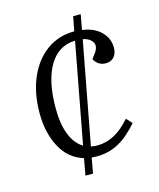

<svg xmlns="http://www.w3.org/2000/svg" viewBox="-103 -711 670 811"><g transform="rotate(-15 232.5 -306.0)"><path d="M170 26 183 -47Q117 -67 84 -130.5Q51 -194 51 -278Q51 -366 80 -433Q109 -500 161 -537.5Q213 -575 282 -575L294 -638H327L315 -572Q367 -565 396.5 -535.5Q426 -506 426 -466Q426 -440 412.5 -425Q399 -410 376 -410Q359 -410 345.5 -419Q332 -428 326 -442L341 -462Q361 -489 349.5 -508.5Q338 -528 308 -534L224 -87Q238 -84 252 -84Q290 -84 325.5 -102.5Q361 -121 397 -162L420 -137Q402 -116 376 -93Q350 -70 315.5 -55Q281 -40 237 -40Q228 -40 215 -41L203 26ZM193 -99 275 -536Q203 -535 162.5 -468.5Q122 -402 122 -281Q122 -213 140 -166.5Q158 -120 193 -99Z"/></g></svg>

Font: Literata 36pt Light
Style: Italic
Weight: 300
Italic angle: -2°
Designer: Latin by Veronika Burian and Jose Scaglione. Greek by Irene Vlachou. Cyrillic by Vera Evstafieva
Foundry: TypeTogether
Version: Version 3.002